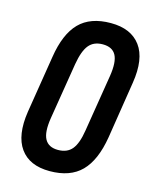

<svg xmlns="http://www.w3.org/2000/svg" viewBox="-103 -731 644 806"><g transform="rotate(15 218.5 -327.5)"><path d="M190 6Q102 6 62 -50Q22 -106 38 -211L78 -460Q94 -563 142 -612Q190 -661 279 -661Q367 -661 408 -605.5Q449 -550 432 -443L393 -195Q376 -92 327.5 -43Q279 6 190 6ZM201 -89Q241 -89 262 -114.5Q283 -140 292 -198L332 -445Q342 -508 326.5 -537Q311 -566 269 -566Q230 -566 209 -540.5Q188 -515 178 -456L138 -210Q128 -147 144 -118Q160 -89 201 -89Z"/></g></svg>

Font: Sofia Sans Extra Condensed
Style: Bold Italic
Weight: 700
Italic angle: -9°
Designer: Botio Nikoltchev, Ani Petrova
Foundry: lettersoup
Version: Version 4.101